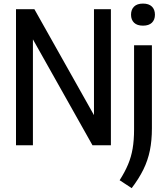

<svg xmlns="http://www.w3.org/2000/svg" viewBox="-20 -790 905 1044"><path d="M67 0V-740H167L491 -164V-740H583V0H483L159 -576V0ZM696 233 630.5 190Q659 145.5 676.2 104.5Q693.5 63.5 701.2 18Q709 -27.5 709 -86V-544H806V-92Q806 -26 795 28Q784 82 759.8 131.5Q735.5 181 696 233ZM757.5 -650.5Q725.5 -650.5 709 -666.5Q692.5 -682.5 692.5 -710Q692.5 -738 709 -754.2Q725.5 -770.5 757.5 -770.5Q789.5 -770.5 806 -754.2Q822.5 -738 822.5 -710Q822.5 -682.5 806 -666.5Q789.5 -650.5 757.5 -650.5Z"/></svg>

Font: Encode Sans Cnd Md
Style: Regular
Weight: 500
Width: 3
Designer: Multiple Designers
Foundry: Impallari Type
Version: Version 3.002; ttfautohint (v1.8.3) -l 8 -r 50 -G 200 -x 14 